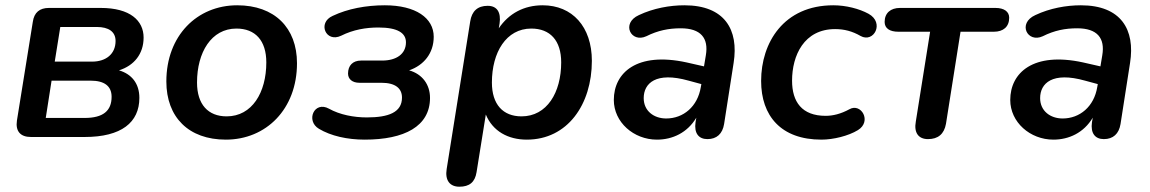

<svg xmlns="http://www.w3.org/2000/svg" viewBox="-20 -518 4349 726"><path d="M97 0H300C439 0 507 -55 507 -148C507 -202 478 -238 430 -252C487 -270 523 -314 523 -376C523 -440 472 -488 361 -488H165C130 -488 109 -471 104 -435L44 -62C38 -22 57 0 97 0ZM300 -72H153L175 -213H323C374 -213 402 -193 402 -152C402 -99 370 -72 300 -72ZM328 -285H187L208 -416H346C391 -416 417 -398 417 -363C417 -314 381 -285 328 -285Z M834 10C986 10 1103 -105 1103 -279C1103 -413 1018 -498 877 -498C725 -498 609 -383 609 -210C609 -75 693 10 834 10ZM837 -78C767 -78 725 -123 725 -206C725 -320 779 -410 874 -410C945 -410 987 -365 987 -282C987 -168 933 -78 837 -78Z M1359 10C1509 10 1606 -40 1606 -148C1606 -198 1577 -238 1527 -252C1582 -271 1620 -316 1620 -379C1620 -450 1552 -498 1435 -498C1364 -498 1295 -485 1238 -458C1179 -432 1212 -355 1270 -383C1316 -406 1364 -414 1411 -414C1484 -414 1515 -393 1515 -358C1515 -314 1479 -289 1425 -289H1345C1314 -289 1296 -270 1296 -240C1296 -219 1312 -205 1339 -205H1422C1475 -205 1500 -184 1500 -149C1500 -93 1449 -74 1367 -74C1318 -74 1265 -84 1224 -107C1168 -138 1135 -61 1186 -31C1231 -4 1293 10 1359 10Z M1717 188C1755 188 1776 171 1782 133L1817 -85C1843 -22 1901 10 1972 10C2126 10 2218 -123 2218 -288C2218 -417 2144 -498 2032 -498C1961 -498 1904 -467 1866 -411L1869 -429C1875 -471 1860 -496 1824 -496C1786 -496 1764 -476 1758 -437L1669 121C1662 164 1681 188 1717 188ZM1952 -78C1882 -78 1840 -123 1840 -206C1840 -320 1894 -410 1989 -410C2060 -410 2102 -365 2102 -282C2102 -168 2048 -78 1952 -78Z M2464 10C2523 10 2579 -16 2613 -73L2610 -56C2604 -14 2622 8 2655 8C2690 8 2712 -12 2718 -49L2754 -280C2774 -406 2720 -498 2568 -498C2513 -498 2451 -487 2396 -461C2327 -430 2366 -354 2424 -381C2468 -403 2509 -411 2554 -411C2630 -411 2660 -374 2649 -309L2642 -267L2576 -282C2388 -323 2301 -243 2301 -140C2301 -56 2376 10 2464 10ZM2414 -147C2414 -203 2460 -248 2584 -213L2632 -200L2630 -189C2618 -115 2564 -70 2499 -70C2453 -70 2414 -98 2414 -147Z M3086 10C3131 10 3188 -4 3224 -26C3278 -59 3236 -130 3192 -105C3159 -87 3129 -80 3102 -80C3012 -80 2975 -133 2975 -213C2975 -308 3020 -408 3138 -408C3172 -408 3203 -400 3234 -382C3284 -354 3326 -432 3264 -466C3229 -485 3179 -498 3131 -498C2943 -498 2858 -356 2858 -212C2858 -80 2933 10 3086 10Z M3489 8C3527 8 3550 -11 3557 -50L3612 -398H3738C3774 -398 3796 -417 3796 -451C3796 -474 3777 -488 3744 -488H3383C3348 -488 3325 -469 3325 -435C3325 -411 3344 -398 3377 -398H3497L3443 -59C3435 -16 3453 8 3489 8Z M3963 10C4022 10 4078 -16 4112 -73L4109 -56C4103 -14 4121 8 4154 8C4189 8 4211 -12 4217 -49L4253 -280C4273 -406 4219 -498 4067 -498C4012 -498 3950 -487 3895 -461C3826 -430 3865 -354 3923 -381C3967 -403 4008 -411 4053 -411C4129 -411 4159 -374 4148 -309L4141 -267L4075 -282C3887 -323 3800 -243 3800 -140C3800 -56 3875 10 3963 10ZM3913 -147C3913 -203 3959 -248 4083 -213L4131 -200L4129 -189C4117 -115 4063 -70 3998 -70C3952 -70 3913 -98 3913 -147Z"/></svg>

Font: SN Pro Semibold
Style: Italic
Weight: 600
Italic angle: -9°
Designer: Tobias Whetton
Foundry: Supernotes
Version: Version 1.001;Glyphs 3.2 (3249)